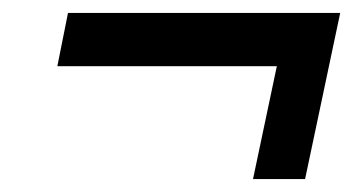

<svg xmlns="http://www.w3.org/2000/svg" viewBox="-20 -398 567 299"><path d="M509.8 -377.9 455.1 -119.1H374L411.1 -294.9H69.3L85.9 -377.9Z"/></svg>

Font: Crimson Pro
Style: Bold Italic
Weight: 700
Italic angle: -12°
Designer: Jacques Le Bailly
Foundry: Baron von Fonthausen
Version: Version 1.003